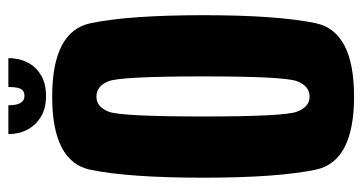

<svg xmlns="http://www.w3.org/2000/svg" viewBox="-214 -606 825 436"><g transform="rotate(-90 198.0 -387.5)"><path d="M197 4.5Q345.5 4.5 363.8 -82.5Q382 -169.5 382 -337.5Q382 -506.5 363.8 -593.8Q345.5 -681 197 -681Q49 -681 31 -594.2Q13 -507.5 13 -337.5Q13 -169.5 31.2 -82.5Q49.5 4.5 197 4.5ZM197 -96.5Q173.5 -96.5 162.8 -125.5Q152 -154.5 152 -337.5Q152 -524.5 162.8 -552.5Q173.5 -580.5 197 -580.5Q221.5 -580.5 232.2 -552.5Q243 -524.5 243 -337.5Q243 -154.5 232.2 -125.5Q221.5 -96.5 197 -96.5ZM198.5 -695Q227.5 -695 246.5 -706.8Q265.5 -718.5 275 -737.5Q284.5 -756.5 284.5 -780.5H219Q219 -768 217.2 -759.8Q215.5 -751.5 211 -747.8Q206.5 -744 198.5 -744Q191.5 -744 187 -747.8Q182.5 -751.5 180 -759.5Q177.5 -767.5 177.5 -780.5H112Q112 -756.5 122 -737.5Q132 -718.5 151 -706.8Q170 -695 198.5 -695Z"/></g></svg>

Font: Anybody ExtraCondensed
Style: Bold
Weight: 700
Width: 2
Version: Version 1.113;gftools[0.9.25]